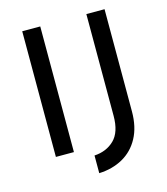

<svg xmlns="http://www.w3.org/2000/svg" viewBox="-126 -823 932 1070"><g transform="rotate(-15 340.0 -287.5)"><path d="M103 -725H207V0H103ZM578 -135Q578 -46 544 17Q510 80 450 113.5Q390 147 313 150V48Q383 44 428 0Q473 -44 473 -138V-725H578Z"/></g></svg>

Font: Reem Kufi
Style: Regular
Weight: 400
Designer: Khaled Hosny
Version: Version 1.6